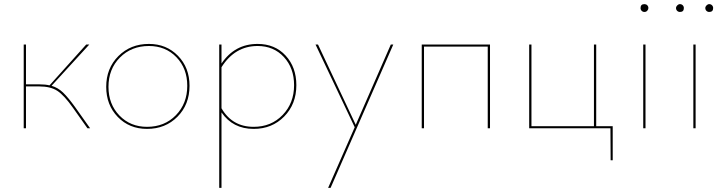

<svg xmlns="http://www.w3.org/2000/svg" viewBox="-20 -622 3509 931"><path d="M344 -103 417 0H404L334 -99Q291 -160 258 -181.5Q225 -203 170 -203H106V0H95V-406H106V-213H171Q201 -213 220 -208L398 -406H413L230 -206Q261 -197 285.5 -173.5Q310 -150 344 -103Z M693 3Q607 3 551 -55Q495 -113 495 -201Q495 -291 554 -350Q613 -409 702 -409Q787 -409 843 -351.5Q899 -294 899 -206Q899 -115 840.5 -56Q782 3 693 3ZM693 -7Q778 -7 833 -63.5Q888 -120 888 -206Q888 -290 835.5 -344.5Q783 -399 702 -399Q617 -399 561.5 -343Q506 -287 506 -201Q506 -117 559 -62Q612 -7 693 -7Z M1229 -409Q1313 -409 1365 -352.5Q1417 -296 1417 -209Q1417 -117 1358 -57Q1299 3 1210 3Q1109 3 1054 -77V289H1043V-406H1054V-314Q1118 -409 1229 -409ZM1210 -7Q1295 -7 1350.5 -64.5Q1406 -122 1406 -209Q1406 -292 1356.5 -345.5Q1307 -399 1229 -399Q1119 -399 1054 -296V-97Q1106 -7 1210 -7Z M1875 -406H1887L1583 289H1571L1700 -5L1510 -406H1522L1705 -17Z M2356 -406V0H2345V-396H2036V0H2025V-406Z M2951 -10V155H2941L2940 0H2546V-406H2557V-10H2860V-406H2871V-10Z M3086 -583Q3086 -602 3105 -602Q3113 -602 3118.5 -596.5Q3124 -591 3124 -583Q3124 -576 3118.5 -570Q3113 -564 3105 -564Q3097 -564 3091.5 -569.5Q3086 -575 3086 -583ZM3099 0V-406H3110V0Z M3277 -564Q3269 -564 3263.5 -569.5Q3258 -575 3258 -583Q3258 -590 3264 -596Q3270 -602 3277 -602Q3285 -602 3290.5 -596.5Q3296 -591 3296 -583Q3296 -564 3277 -564ZM3419 -564Q3411 -564 3405.5 -569.5Q3400 -575 3400 -583Q3400 -590 3406 -596Q3412 -602 3419 -602Q3427 -602 3432.5 -596.5Q3438 -591 3438 -583Q3438 -564 3419 -564ZM3342 0V-406H3353V0Z"/></svg>

Font: EauTest Hairline
Style: Regular
Weight: 250
Designer: Christian Thalmann (Catharsis Fonts)
Version: Version 0.001;PS 000.001;hotconv 1.0.88;makeotf.lib2.5.64775